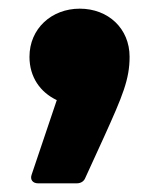

<svg xmlns="http://www.w3.org/2000/svg" viewBox="-20 -189 369 443"><path d="M68 234H157C167 234 174 229 177 221L220 127C263 32 279 -6 279 -58C279 -123 230 -169 164 -169C99 -169 48 -123 48 -58C48 -11 73 24 111 42L53 214C49 225 55 234 68 234Z"/></svg>

Font: LINE Seed JP_OTF ExtraBold
Style: Regular
Weight: 800
Designer: LY Corporation & Fontrix & Fontworks
Version: Version 1.013